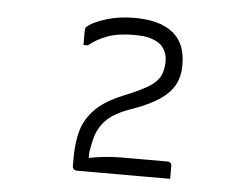

<svg xmlns="http://www.w3.org/2000/svg" viewBox="-39 -844 678 519"><g transform="rotate(5 300.0 -584.5)"><path d="M440 -372Q437 -372 418.5 -372Q400 -372 372 -372Q344 -372 313 -372Q282 -372 254.5 -372Q227 -372 208 -372Q189 -372 186 -372Q183 -372 180.5 -373.5Q178 -375 176.5 -377.5Q175 -380 175 -383V-407Q175 -447 184 -479.5Q193 -512 219 -538.5Q245 -565 294 -585Q336 -602 359 -615.5Q382 -629 391 -646Q400 -663 400 -687Q400 -703 393.5 -716Q387 -729 376 -736Q367 -742 352 -746.5Q337 -751 308 -751Q265 -751 236 -740Q207 -729 187 -712H175Q175 -716 175 -721Q175 -726 175 -730.5Q175 -735 175 -739.5Q175 -744 175 -748Q175 -753 176 -757Q177 -761 183 -765Q197 -776 230.5 -786.5Q264 -797 306 -797Q353 -797 384 -784Q415 -771 430.5 -746Q446 -721 446 -683V-677Q446 -650 434 -627.5Q422 -605 395 -586.5Q368 -568 323 -552Q275 -536 253 -514Q231 -492 223.5 -461.5Q216 -431 211 -387L216 -451V-379L191 -403Q221 -411 249 -414.5Q277 -418 311 -418H429Q434 -418 437 -415Q440 -412 440 -407Q440 -403 440 -398.5Q440 -394 440 -389.5Q440 -385 440 -380.5Q440 -376 440 -372Z"/></g></svg>

Font: Recursive Monospace Light
Style: Regular
Weight: 300
Version: Version 1.047